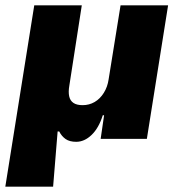

<svg xmlns="http://www.w3.org/2000/svg" viewBox="-41 -523 661 723"><path d="M-21 180 88 -503H267L220 -200Q216 -177 219.5 -160.5Q223 -144 235.5 -135.5Q248 -127 270 -127Q295 -127 315.5 -139Q336 -151 350 -173.5Q364 -196 368 -224L413 -503H592L512 0H338L351 -89H346Q331 -41 304 -15Q277 11 246 11Q221 11 206 0.5Q191 -10 182 -28H176L159 180Z"/></svg>

Font: Nunito Sans 8pt Black
Style: Italic
Weight: 900
Italic angle: -9°
Version: Version 3.101;gftools[0.9.27]